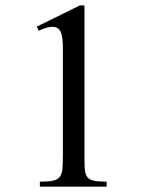

<svg xmlns="http://www.w3.org/2000/svg" viewBox="-20 -697 540 717"><path d="M128.9 0V-18.6Q160.2 -18.6 177.5 -22.2Q194.8 -25.9 203.1 -36.6Q211.4 -47.4 213.1 -66.9Q214.8 -86.4 214.8 -117.7V-516.1Q214.8 -535.6 213.1 -551.3Q211.4 -566.9 206.3 -578.1Q201.2 -589.4 191.2 -594Q181.2 -598.6 164.8 -595.9Q148.4 -593.3 124 -582L117.7 -597.7L278.3 -676.8H295.4V-117.7Q295.4 -85.9 296.6 -66.4Q297.9 -46.9 305.7 -36.4Q313.5 -25.9 330.3 -22.2Q347.2 -18.6 378.4 -18.6V0Z"/></svg>

Font: Doulos SIL
Style: Regular
Weight: 400
Designer: Walt Agee, Victor Gaultney, Peter Martin, Debbi Hosken
Foundry: SIL International
Version: Version 4.110; 2011; Maintenance release